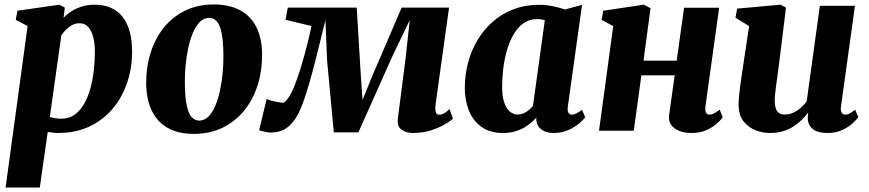

<svg xmlns="http://www.w3.org/2000/svg" viewBox="-20 -585 3888 859"><path d="M5 254 103.5 -468.5 50.5 -496.5 58 -537 245.5 -564 270 -551 264.5 -505.5Q279.5 -521.5 300.2 -534.8Q321 -548 346.5 -556Q372 -564 403 -564Q458 -564 495.5 -539.5Q533 -515 552 -468Q571 -421 571 -354Q571 -293.5 556.2 -239Q541.5 -184.5 513.5 -139Q485.5 -93.5 445.2 -60Q405 -26.5 353.8 -8.2Q302.5 10 242.5 10Q231 10 218.2 8.5Q205.5 7 193.5 5.5L158 254ZM203 -62.5Q213.5 -58.5 226 -56.2Q238.5 -54 255 -54Q288 -54 312.8 -71.2Q337.5 -88.5 355 -118Q372.5 -147.5 383.5 -186.2Q394.5 -225 399.5 -268.5Q404.5 -312 404.5 -355.5Q404.5 -390 397.2 -418.5Q390 -447 375 -464Q360 -481 336 -481Q318 -481 303.2 -473.2Q288.5 -465.5 276.2 -453.2Q264 -441 254.5 -427.5Z M936.5 -565Q1005.5 -565 1053.5 -539.5Q1101.5 -514 1126.8 -464Q1152 -414 1152.5 -342Q1153 -269 1132.8 -204.5Q1112.5 -140 1073 -91Q1033.5 -42 976.5 -14Q919.5 14 846.5 14Q779 14 731.8 -12Q684.5 -38 659.8 -88.2Q635 -138.5 634 -210.5Q633.5 -284.5 653.8 -348.8Q674 -413 713 -461.5Q752 -510 808.5 -537.5Q865 -565 936.5 -565ZM916 -505Q891.5 -505 873.5 -486.2Q855.5 -467.5 842.5 -436.5Q829.5 -405.5 821.5 -367.2Q813.5 -329 810 -289Q806.5 -249 807 -213Q807.5 -148 815.8 -111.5Q824 -75 838.2 -60.2Q852.5 -45.5 870.5 -45.5Q895 -45.5 913.2 -64Q931.5 -82.5 944.2 -113.8Q957 -145 965 -183.5Q973 -222 976.5 -262.2Q980 -302.5 979.5 -339Q979 -405 970.8 -441Q962.5 -477 948.5 -491Q934.5 -505 916 -505Z M1827.5 10Q1797.5 10 1776.5 -4.8Q1755.5 -19.5 1760 -54.5L1795.5 -332L1813 -494.5L1736 -334.5L1583.5 7H1473.5L1443.5 -313L1436 -494.5Q1419.5 -430 1404.5 -367.8Q1389.5 -305.5 1374.2 -250Q1359 -194.5 1343.8 -148.8Q1328.5 -103 1312 -71.5Q1291 -32.5 1262 -12.2Q1233 8 1189.5 8Q1183 8 1171.8 5.8Q1160.5 3.5 1150.5 1Q1140.5 -1.5 1139.5 -3.5L1173 -142Q1178 -139 1193 -135Q1208 -131 1224 -128.2Q1240 -125.5 1246.5 -125.5Q1249 -125.5 1252 -127.5Q1255 -129.5 1258.5 -133Q1262 -136.5 1265.2 -140.8Q1268.5 -145 1271.5 -149.5Q1287 -173 1302.2 -213.2Q1317.5 -253.5 1331.2 -300.5Q1345 -347.5 1356 -392Q1367 -436.5 1373.5 -468.5L1257.5 -496.5L1267.5 -551H1576L1594.5 -243.5L1602 -138L1645 -243.5L1777 -551H1989L1929 -120Q1926.5 -101.5 1928 -90.8Q1929.5 -80 1934 -75.8Q1938.5 -71.5 1944 -71.5Q1956.5 -71.5 1969.2 -79.5Q1982 -87.5 1991 -97L2006.5 -54.5Q2001 -48 1976 -32.2Q1951 -16.5 1912.5 -3.2Q1874 10 1827.5 10Z M2520.5 -108.5Q2518 -89 2523.2 -80.5Q2528.5 -72 2539.5 -72Q2546.5 -72 2557 -76.8Q2567.5 -81.5 2584 -94L2598 -60.5Q2592 -51 2572.5 -34Q2553 -17 2523.5 -3.5Q2494 10 2456 10Q2423.5 10 2402.5 -5.5Q2381.5 -21 2379 -50L2380 -59.5Q2365 -42 2343.2 -26Q2321.5 -10 2293.5 0Q2265.5 10 2231 10Q2172.5 10 2134.2 -17.2Q2096 -44.5 2077.8 -90.5Q2059.5 -136.5 2059.5 -191.5Q2059.5 -249 2073.8 -303.5Q2088 -358 2116 -405Q2144 -452 2184.5 -487.8Q2225 -523.5 2277.5 -543.5Q2330 -563.5 2393 -563.5Q2422.5 -563.5 2454.2 -557Q2486 -550.5 2507.5 -542.5L2584 -563.5ZM2417.5 -494.5Q2409.5 -497 2400.8 -498.2Q2392 -499.5 2382.5 -499.5Q2348 -499.5 2322 -481Q2296 -462.5 2277.8 -431Q2259.5 -399.5 2248 -359.8Q2236.5 -320 2231.5 -277.8Q2226.5 -235.5 2226.5 -195.5Q2226.5 -156.5 2235.2 -128.8Q2244 -101 2260 -86.8Q2276 -72.5 2297.5 -72.5Q2307 -72.5 2316 -75.5Q2325 -78.5 2333.5 -83.8Q2342 -89 2349.8 -96Q2357.5 -103 2364.5 -111.5Z M3136 -108.5Q3133.5 -89 3139 -80.5Q3144.5 -72 3155 -72Q3163.5 -72 3172.2 -76.5Q3181 -81 3200 -94L3213.5 -60.5Q3208 -51.5 3190 -34.5Q3172 -17.5 3143 -3.8Q3114 10 3074.5 10Q3041.5 10 3017.8 0.2Q2994 -9.5 2982 -27.5Q2970 -45.5 2973.5 -69.5L2998.5 -248H2849.5L2815.5 0H2660L2723.5 -468L2671.5 -496.5L2679 -537L2860 -564L2890.5 -548.5L2859 -313.5H3007.5L3040.5 -550.5H3197.5Z M3423.5 10Q3393 10 3361.2 -2Q3329.5 -14 3307.5 -41Q3285.5 -68 3284.5 -113.5Q3284.5 -130.5 3286.2 -151.5Q3288 -172.5 3291 -195.5Q3294 -218.5 3297.5 -242.5Q3301 -266.5 3304.5 -289L3331.5 -468.5L3270.5 -505.5L3278 -546.5L3472 -564L3496.5 -551L3464 -288Q3461.5 -266.5 3458.2 -244.2Q3455 -222 3452.2 -201.5Q3449.5 -181 3447.8 -164.5Q3446 -148 3446 -137.5Q3446 -114.5 3450.8 -100.2Q3455.5 -86 3465.5 -79.2Q3475.5 -72.5 3491.5 -72.5Q3511 -72.5 3529 -80.8Q3547 -89 3562.2 -102.5Q3577.5 -116 3589 -131L3648 -559H3805L3742.5 -108.5Q3740 -89.5 3745.8 -80.8Q3751.5 -72 3762 -72Q3771 -72 3779.8 -76.5Q3788.5 -81 3806 -94L3820 -61Q3814 -51.5 3796 -34.5Q3778 -17.5 3749.2 -3.8Q3720.5 10 3682.5 10Q3642 10 3621 -4.2Q3600 -18.5 3595 -43Q3594.5 -46 3594.2 -50.2Q3594 -54.5 3594 -59.2Q3594 -64 3594.8 -69Q3595.5 -74 3596 -78.5L3594 -79.5Q3582 -63.5 3566 -47.8Q3550 -32 3529.2 -18.8Q3508.5 -5.5 3482.5 2.2Q3456.5 10 3423.5 10Z"/></svg>

Font: Merriweather 28pt Black
Style: Italic
Weight: 900
Italic angle: -7.8°
Version: Version 2.101